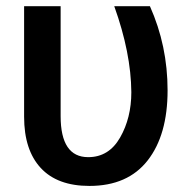

<svg xmlns="http://www.w3.org/2000/svg" viewBox="-20 -571 616 626"><path d="M58.6 -190.4V-550.8H177.7V-192.4Q177.7 -58.6 267.6 -58.6Q335 -58.6 371.6 -122.6Q408.2 -186.5 408.2 -270.5Q407.2 -398.4 352.5 -550.8H468.8Q526.4 -421.9 526.4 -276.4Q526.4 -130.9 461.4 -47.9Q396.5 35.2 271.5 35.2Q167 35.2 112.8 -23.4Q58.6 -82 58.6 -190.4Z"/></svg>

Font: GenEi M Gothic v2 Medium
Style: Regular
Weight: 500
Version: Version 2.0